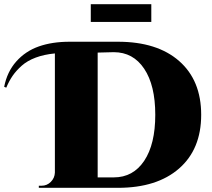

<svg xmlns="http://www.w3.org/2000/svg" viewBox="-119 -900 1017 920"><path d="M316 -795V-880H606V-795ZM-89 -480 -99 -484Q-85 -556 -41 -605.5Q3 -655 67 -677.5Q131 -700 214 -700H446Q634 -700 739.5 -607.5Q845 -515 845 -350Q845 -185 739 -92.5Q633 0 446 0H67V-10H80Q106 -10 124.5 -28.5Q143 -47 144 -73V-644Q92 -639 52 -624Q12 -609 -14.5 -585.5Q-41 -562 -58 -537.5Q-75 -513 -89 -480ZM349 -648V-50H426Q519 -50 572 -129.5Q625 -209 625 -350Q625 -491 572 -570.5Q519 -650 426 -650Z"/></svg>

Font: Cinzel Decorative Black
Style: Regular
Weight: 900
Designer: Natanael Gama
Version: Version 1.001;PS 001.001;hotconv 1.0.56;makeotf.lib2.0.21325